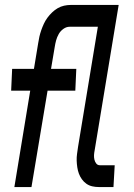

<svg xmlns="http://www.w3.org/2000/svg" viewBox="-20 -755 540 775"><path d="M38 0 102 -389H25L29 -477H117L134 -580Q136 -594 139 -607Q142 -620 146.5 -633Q151 -646 157 -659Q163 -672 171.5 -683.5Q180 -695 190.5 -705Q201 -715 213 -722Q225 -729 238.5 -732Q252 -735 265 -735H459L362 -148Q360 -138 359.5 -129Q359 -120 361 -111Q363 -102 368.5 -95Q374 -88 383 -88H443L438 0H379Q365 0 352 -3Q339 -6 328.5 -13.5Q318 -21 310.5 -31.5Q303 -42 298.5 -54Q294 -66 292 -79.5Q290 -93 289.5 -106.5Q289 -120 291 -134Q293 -148 295 -162L375 -647H261Q248 -647 236 -638.5Q224 -630 217 -617.5Q210 -605 206.5 -592Q203 -579 201 -566L186 -477H288L284 -389H172L107 0Z"/></svg>

Font: Iosevka SS04 Semibold Oblique
Style: Regular
Weight: 600
Italic angle: -9°
Monospace: yes
Designer: Belleve Invis
Foundry: Belleve Invis
Version: Version 19.0.0; ttfautohint (v1.8.4)